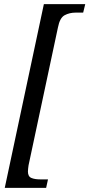

<svg xmlns="http://www.w3.org/2000/svg" viewBox="-20 -780 432 928"><path d="M3 128 192 -760H392L382 -719H345Q316 -719 292.5 -706.5Q269 -694 260 -647L118 19Q117 25 116 34.5Q115 44 115 49Q115 73 131.5 80Q148 87 174 87H212L203 128Z"/></svg>

Font: Noto Serif Condensed
Style: Italic
Weight: 400
Width: 3
Italic angle: -12°
Designer: Monotype Design Team
Foundry: Monotype Imaging Inc.
Version: Version 2.014; ttfautohint (v1.8.4.7-5d5b)